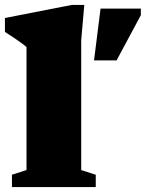

<svg xmlns="http://www.w3.org/2000/svg" viewBox="-24 -759 592 779"><path d="M305.5 -69 364.5 -50V0H24.5V-50L83.5 -69V-568Q76.5 -574.5 63.2 -584.2Q50 -594 32.8 -605.5Q15.5 -617 -4 -629.5V-686L267.5 -739H318L305.5 -596ZM357.5 -514 384 -724H547.5V-697.5L449 -514Z"/></svg>

Font: Newsreader 9pt ExtraBold
Style: Regular
Weight: 800
Designer: Hugues Gentile
Foundry: Production Type
Version: Version 1.003